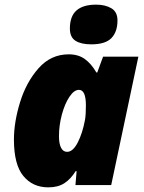

<svg xmlns="http://www.w3.org/2000/svg" viewBox="-20 -797 619 827"><path d="M40 -196Q40 -271 66.5 -357Q93 -443 146 -503Q199 -563 276 -563Q317 -563 345 -543Q373 -523 395 -485H399L424 -553H576L459 0H305L310 -60H306Q285 -26 257.5 -8Q230 10 188 10Q121 10 80.5 -39Q40 -88 40 -196ZM346 -280Q350 -302 350 -343Q350 -410 320 -410Q299 -410 279 -380Q259 -350 246.5 -303.5Q234 -257 234 -210Q234 -178 243 -160.5Q252 -143 269 -143Q294 -143 314.5 -182.5Q335 -222 346 -280ZM281 -674Q281 -727 309.5 -752Q338 -777 394 -777Q433 -777 459.5 -761.5Q486 -746 486 -709Q486 -660 460 -633Q434 -606 373 -606Q329 -606 305 -621.5Q281 -637 281 -674Z"/></svg>

Font: Noto Sans Display Black
Style: Italic
Weight: 900
Italic angle: -12°
Designer: Monotype Design team
Foundry: Monotype Imaging Inc.
Version: Version 1.000